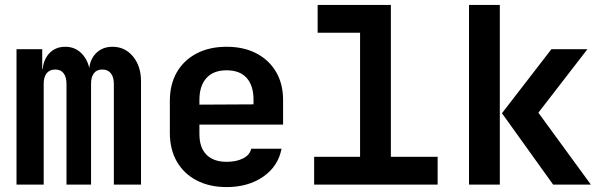

<svg xmlns="http://www.w3.org/2000/svg" viewBox="-20 -750 2440 780"><path d="M47.1 0V-550H151.5V-470H172L153 -456.5Q153 -502.2 178.2 -531.1Q203.5 -560 245.5 -560Q289.9 -560 318.2 -525.5Q346.5 -490.9 346.5 -435.9L323 -472.1H356.9L341.5 -456.5Q341.9 -503.7 368.2 -531.8Q394.5 -560 436.9 -560Q487.5 -560 520.2 -520.8Q552.9 -481.6 552.9 -419.2V0H442.5V-409.6Q442.5 -436.8 430.3 -452.2Q418.1 -467.6 395.4 -467.6Q373.1 -467.6 361.5 -452.4Q349.9 -437.2 349.9 -410.1V0H250.1V-409.6Q250.1 -436.8 238.5 -452.2Q226.9 -467.6 204.6 -467.6Q181.9 -467.6 169.7 -452.4Q157.5 -437.2 157.5 -410.1V0Z M900.6 10Q830.9 10 778.9 -17.1Q726.9 -44.2 698.4 -93.7Q670 -143.2 670 -210V-340Q670 -407.2 698.4 -456.5Q726.9 -505.8 778.9 -532.9Q830.9 -560 900.6 -560Q970.3 -560 1021.7 -533.1Q1073.1 -506.2 1101.6 -457.8Q1130 -409.3 1130 -344.1V-243.8H790.1V-205.9Q790.1 -150.1 819 -121.3Q847.9 -92.6 900.6 -92.6Q940.1 -92.6 967.6 -106.5Q995.1 -120.5 1000.4 -145.9H1123.7Q1110.6 -75.1 1049.7 -32.5Q988.8 10 900.6 10ZM1009.9 -315.3V-345.3Q1009.9 -402.1 982.2 -433.2Q954.6 -464.4 900.6 -464.4Q846.6 -464.4 818.4 -432.7Q790.1 -401 790.1 -344.1V-324.9L1018.6 -326.1Z M1256.2 0V-113H1442.8V-617H1270.4V-730H1567.9V-113H1757.9V0Z M2227.2 0 2019.2 -290 2220 -550H2366.3L2167.1 -292.2L2380.5 0ZM1885.4 0V-730H2010.5V0Z"/></svg>

Font: Atlassian Mono
Style: Regular
Weight: 400
Monospace: yes
Designer: Philipp Nurullin, Konstantin Bulenkov
Foundry: Modifications by Atlassian Pty Ltd, manufactured by JetBrains
Version: Version 2.304